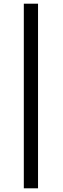

<svg xmlns="http://www.w3.org/2000/svg" viewBox="-20 -770 341 1040"><path d="M109 250V-750H186V250Z"/></svg>

Font: Source Serif 4 Semibold
Style: Italic
Weight: 600
Italic angle: -12°
Designer: Frank Grießhammer
Foundry: Adobe
Version: Version 4.005;hotconv 1.1.0;makeotfexe 2.6.0